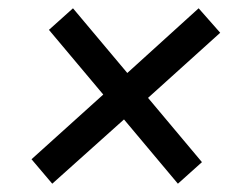

<svg xmlns="http://www.w3.org/2000/svg" viewBox="-20 -595 580 463"><path d="M511 -516 459 -575 287 -419 156 -575 98 -523 229 -367 56 -211 106 -152 279 -307 409 -152 467 -204 337 -359Z"/></svg>

Font: United Sans Medium
Style: Italic
Weight: 500
Italic angle: -8°
Designer: Pablo Impallari, Rodrigo Fuenzalida (Modified by Dan O. Williams)
Version: Version 1.000;PS 001.000;hotconv 1.0.88;makeotf.lib2.5.64775